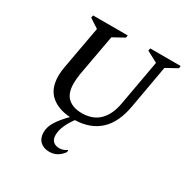

<svg xmlns="http://www.w3.org/2000/svg" viewBox="-180 -709 1061 1097"><g transform="rotate(30 350.0 -160.0)"><path d="M293 240Q255 240 232.5 218.5Q210 197 210 159Q210 122 233.5 85.5Q257 49 297 9Q217 4 169.5 -38Q122 -80 122 -163Q122 -192 128 -223L179 -504L118 -544L121 -560H350L347 -544L274 -504L224 -229Q222 -213 220.5 -198.5Q219 -184 219 -170Q219 -103 252.5 -73.5Q286 -44 343 -44Q415 -44 457.5 -85.5Q500 -127 514 -204L568 -505L495 -544L498 -560H699L697 -544L624 -504L574 -222Q554 -107 492.5 -50Q431 7 330 10Q305 44 291 76.5Q277 109 277 138Q277 166 292 180Q307 194 333 194Q344 194 356.5 190Q369 186 381 178H384L382 192Q366 214 344 227Q322 240 293 240Z"/></g></svg>

Font: Spectral SC Medium
Style: Italic
Weight: 500
Italic angle: -10°
Designer: Jean-Baptiste Levee
Foundry: Production Type
Version: Version 2.001